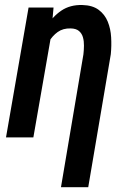

<svg xmlns="http://www.w3.org/2000/svg" viewBox="-20 -559 522 781"><path d="M187 -408.7 115.7 0H4.4L96.2 -528.3H197.8ZM142.6 -281.7 113.8 -280.8Q119.6 -320.8 133.1 -366.2Q146.5 -411.6 169.9 -451.4Q193.4 -491.2 229.2 -515.6Q265.1 -540 314.9 -538.6Q356.4 -537.6 381.3 -519Q406.2 -500.5 418.2 -471.2Q430.2 -441.9 432.1 -407.2Q434.1 -372.6 430.7 -338.4L338.9 202.6H228L319.3 -337.9Q321.3 -355 321.5 -373.3Q321.8 -391.6 317.4 -407.2Q313 -422.9 301.3 -432.9Q289.6 -442.9 267.6 -443.4Q236.3 -444.3 214.6 -428.7Q192.9 -413.1 178.2 -387.9Q163.6 -362.8 155.3 -334.7Q147 -306.6 142.6 -281.7Z"/></svg>

Font: Roboto Condensed Medium
Style: Italic
Weight: 500
Italic angle: -12°
Designer: Christian Robertson
Foundry: Google
Version: Version 3.0; 2020